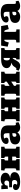

<svg xmlns="http://www.w3.org/2000/svg" viewBox="2426 -3008 596 5487"><g transform="rotate(-90 2723.5 -264.0)"><path d="M272 14Q192 14 139 -2Q86 -18 60.5 -45.5Q35 -73 35 -106Q35 -145 59 -167.5Q83 -190 126 -190Q176 -190 194 -171.5Q212 -153 212 -134Q212 -120 204.5 -104.5Q197 -89 186 -79Q197 -74 209 -71Q221 -68 240 -68Q263 -68 282 -76.5Q301 -85 312.5 -102Q324 -119 324 -145Q324 -170 316.5 -186.5Q309 -203 293 -211Q277 -219 250 -219H115V-300H236Q274 -300 291 -320.5Q308 -341 308 -372Q308 -406 289.5 -421Q271 -436 242 -436Q221 -436 203 -427.5Q185 -419 174 -399Q163 -379 163 -344L71 -335L61 -524H165L179 -475Q206 -509 247.5 -525.5Q289 -542 347 -542Q396 -542 437.5 -526.5Q479 -511 505 -481Q531 -451 531 -407Q531 -375 514.5 -347Q498 -319 465 -299.5Q432 -280 381 -273V-271Q433 -268 470.5 -253.5Q508 -239 528 -212.5Q548 -186 548 -146Q548 -99 518 -63Q488 -27 427 -6.5Q366 14 272 14Z M598 0V-95L630 -101Q646 -104 651 -113.5Q656 -123 656 -149V-380Q656 -406 650 -416Q644 -426 630 -428L593 -434L602 -529H922V-435L905 -432Q889 -429 885 -419Q881 -409 881 -388V-328H993V-390Q993 -411 988.5 -420Q984 -429 968 -432L952 -435V-529H1275V-434L1248 -430Q1229 -427 1223.5 -418Q1218 -409 1218 -389V-140Q1218 -120 1223.5 -111Q1229 -102 1248 -99L1275 -95V0H952V-94L968 -97Q984 -100 988.5 -109Q993 -118 993 -139V-213H881V-141Q881 -120 885 -110Q889 -100 905 -97L922 -94V0Z M1519 14Q1434 14 1387.5 -24Q1341 -62 1341 -126Q1341 -190 1375.5 -225Q1410 -260 1481 -275Q1552 -290 1660 -293V-358Q1660 -384 1656.5 -406.5Q1653 -429 1637.5 -443Q1622 -457 1586 -457Q1563 -457 1543 -452.5Q1523 -448 1508 -440Q1518 -424 1524 -412Q1530 -400 1532.5 -391Q1535 -382 1535 -375Q1535 -350 1511 -333Q1487 -316 1437 -316Q1394 -316 1373.5 -335.5Q1353 -355 1353 -385Q1353 -430 1386 -465.5Q1419 -501 1480 -521Q1541 -541 1625 -541Q1726 -541 1782.5 -515Q1839 -489 1861.5 -443Q1884 -397 1884 -337V-153Q1884 -134 1890.5 -120.5Q1897 -107 1920 -107Q1931 -107 1940 -109Q1949 -111 1959 -114L1976 -35Q1953 -18 1912 -2Q1871 14 1821 14Q1765 14 1730.5 -9.5Q1696 -33 1686 -65Q1675 -48 1653.5 -29.5Q1632 -11 1599 1.5Q1566 14 1519 14ZM1604 -94Q1622 -94 1634.5 -99.5Q1647 -105 1653.5 -116.5Q1660 -128 1660 -145V-210Q1625 -210 1602.5 -203.5Q1580 -197 1569 -183.5Q1558 -170 1558 -148Q1558 -126 1568.5 -110Q1579 -94 1604 -94Z M2004 0V-95L2036 -101Q2052 -104 2057 -113.5Q2062 -123 2062 -149V-380Q2062 -406 2056 -416Q2050 -426 2036 -428L1999 -434L2008 -529H2328V-435L2311 -432Q2295 -429 2291 -419Q2287 -409 2287 -388V-328H2399V-390Q2399 -411 2394.5 -420Q2390 -429 2374 -432L2358 -435V-529H2681V-434L2654 -430Q2635 -427 2629.5 -418Q2624 -409 2624 -389V-140Q2624 -120 2629.5 -111Q2635 -102 2654 -99L2681 -95V0H2358V-94L2374 -97Q2390 -100 2394.5 -109Q2399 -118 2399 -139V-213H2287V-141Q2287 -120 2291 -110Q2295 -100 2311 -97L2328 -94V0Z M2731 0V-95L2763 -101Q2779 -104 2784 -113.5Q2789 -123 2789 -149V-380Q2789 -406 2784 -415.5Q2779 -425 2763 -428L2731 -434V-529H3055V-435L3038 -432Q3022 -429 3018 -419Q3014 -409 3014 -388V-288L3136 -369V-390Q3136 -411 3131.5 -420Q3127 -429 3111 -432L3095 -435V-529H3418V-434L3391 -430Q3372 -427 3366.5 -418Q3361 -409 3361 -389V-140Q3361 -120 3366.5 -111Q3372 -102 3391 -99L3418 -95V0H3095V-94L3111 -97Q3127 -100 3131.5 -109Q3136 -118 3136 -139V-242L3014 -161V-141Q3014 -120 3018 -110Q3022 -100 3038 -97L3055 -94V0Z M3591 13Q3536 13 3503.5 0Q3471 -13 3448 -28L3474 -99Q3481 -97 3488 -95Q3495 -93 3502 -93Q3513 -93 3521 -99Q3529 -105 3538 -118Q3547 -131 3560 -152Q3572 -172 3587 -187Q3602 -202 3623 -213.5Q3644 -225 3674 -234V-236Q3633 -241 3597.5 -258Q3562 -275 3541 -303.5Q3520 -332 3520 -372Q3520 -416 3545.5 -451.5Q3571 -487 3626.5 -508Q3682 -529 3773 -529H4093V-434L4066 -430Q4047 -427 4041.5 -418Q4036 -409 4036 -389V-140Q4036 -120 4041.5 -111Q4047 -102 4066 -99L4093 -95V0H3770V-94L3786 -97Q3802 -100 3806.5 -109Q3811 -118 3811 -139V-200Q3809 -200 3807.5 -200Q3806 -200 3804 -199.5Q3802 -199 3800 -198Q3795 -196 3785 -181Q3775 -166 3762.5 -143Q3750 -120 3736 -93Q3720 -63 3699.5 -39Q3679 -15 3652.5 -1Q3626 13 3591 13ZM3806 -279H3811V-456Q3807 -457 3803 -457Q3799 -457 3794 -457Q3777 -457 3765 -445Q3753 -433 3747 -413Q3741 -393 3741 -369Q3741 -320 3756.5 -299.5Q3772 -279 3806 -279Z M4254 0V-95L4306 -101Q4322 -103 4327 -113Q4332 -123 4332 -149V-437H4318Q4312 -437 4306.5 -435Q4301 -433 4296 -427.5Q4291 -422 4286 -412.5Q4281 -403 4276 -388L4253 -310L4133 -343L4165 -529H4724L4756 -343L4636 -311L4613 -389Q4607 -409 4600 -419.5Q4593 -430 4586 -434Q4579 -438 4571 -438H4557V-141Q4557 -120 4561 -109Q4565 -98 4581 -97L4628 -94V0Z M4990 14Q4905 14 4858.5 -24Q4812 -62 4812 -126Q4812 -190 4846.5 -225Q4881 -260 4952 -275Q5023 -290 5131 -293V-358Q5131 -384 5127.5 -406.5Q5124 -429 5108.5 -443Q5093 -457 5057 -457Q5034 -457 5014 -452.5Q4994 -448 4979 -440Q4989 -424 4995 -412Q5001 -400 5003.5 -391Q5006 -382 5006 -375Q5006 -350 4982 -333Q4958 -316 4908 -316Q4865 -316 4844.5 -335.5Q4824 -355 4824 -385Q4824 -430 4857 -465.5Q4890 -501 4951 -521Q5012 -541 5096 -541Q5197 -541 5253.5 -515Q5310 -489 5332.5 -443Q5355 -397 5355 -337V-153Q5355 -134 5361.5 -120.5Q5368 -107 5391 -107Q5402 -107 5411 -109Q5420 -111 5430 -114L5447 -35Q5424 -18 5383 -2Q5342 14 5292 14Q5236 14 5201.5 -9.5Q5167 -33 5157 -65Q5146 -48 5124.5 -29.5Q5103 -11 5070 1.5Q5037 14 4990 14ZM5075 -94Q5093 -94 5105.5 -99.5Q5118 -105 5124.5 -116.5Q5131 -128 5131 -145V-210Q5096 -210 5073.5 -203.5Q5051 -197 5040 -183.5Q5029 -170 5029 -148Q5029 -126 5039.5 -110Q5050 -94 5075 -94Z"/></g></svg>

Font: Literata Variable Black
Style: Regular
Weight: 900
Designer: Latin by Veronika Burian and Jose Scaglione. Greek by Irene Vlachou. Cyrillic by Vera Evstafieva.
Foundry: TypeTogether
Version: Version 3.021